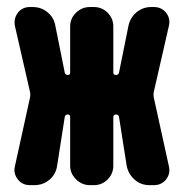

<svg xmlns="http://www.w3.org/2000/svg" viewBox="-20 -540 540 560"><path d="M428.7 -254.9 472.7 -54.7Q477.5 -33.2 464.4 -16.6Q451.2 0 428.7 0H416Q390.6 0 372.6 -16.1Q354.5 -32.2 349.6 -55.7L327.1 -199.2Q325.2 -206.1 318.4 -206.1Q311.5 -206.1 310.5 -199.2V-56.6Q310.5 -33.2 293.9 -16.6Q277.3 0 253.9 0H242.2Q218.8 0 201.7 -17.1Q184.6 -34.2 184.6 -56.6V-199.2Q184.6 -206.1 177.7 -206.1Q170.9 -206.1 168.9 -199.2L146.5 -55.7Q142.6 -31.2 124 -15.6Q105.5 0 80.1 0H67.4Q44.9 0 31.7 -17.1Q18.6 -34.2 23.4 -54.7L67.4 -254.9Q69.3 -263.7 67.4 -272.5L23.4 -464.8Q19.5 -486.3 32.2 -502.9Q44.9 -519.5 67.4 -519.5H75.2Q100.6 -519.5 119.1 -503.9Q137.7 -488.3 141.6 -463.9L168.9 -328.1Q170.9 -321.3 177.7 -321.3Q184.6 -321.3 184.6 -328.1V-462.9Q184.6 -486.3 201.7 -502.9Q218.8 -519.5 242.2 -519.5H253.9Q277.3 -519.5 293.9 -502.9Q310.5 -486.3 310.5 -462.9V-328.1Q310.5 -321.3 318.4 -321.3Q325.2 -321.3 327.1 -328.1L354.5 -463.9Q359.4 -488.3 377.9 -503.9Q396.5 -519.5 420.9 -519.5H428.7Q451.2 -519.5 464.4 -502.9Q477.5 -486.3 472.7 -464.8L428.7 -272.5Q426.8 -263.7 428.7 -254.9Z"/></svg>

Font: Rounded Mgen+ 2m bold
Style: Bold
Weight: 700
Designer: [Source Han Sans]
Ryoko NISHIZUKA  (kana & ideographs); Paul D. Hunt (Latin, Greek & Cyrillic); Wenlong ZHANG  (bopomofo
Version: Version 1.059.20150602